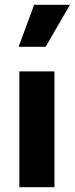

<svg xmlns="http://www.w3.org/2000/svg" viewBox="-20 -784 313 804"><path d="M123 -764H273L171 -588H58ZM208 -485V0H61V-485Z"/></svg>

Font: Palanquin Dark Medium
Style: Regular
Weight: 500
Designer: Pria Ravichandran
Version: Version 1.001